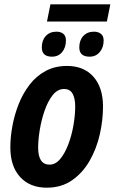

<svg xmlns="http://www.w3.org/2000/svg" viewBox="-20 -861 532 891"><path d="M198 -761 214 -841H492L476 -761ZM221 -598Q174 -598 174 -641Q174 -674 192.5 -694Q211 -714 242 -714Q262 -714 274 -704Q286 -694 286 -673Q286 -641 268.5 -619.5Q251 -598 221 -598ZM396 -598Q348 -598 348 -641Q348 -674 366.5 -694Q385 -714 416 -714Q436 -714 448.5 -704Q461 -694 461 -673Q461 -641 443 -619.5Q425 -598 396 -598ZM197 10Q119 10 73.5 -39.5Q28 -89 28 -177Q28 -224 37.5 -276Q47 -328 66.5 -377.5Q86 -427 117 -467.5Q148 -508 191.5 -531.5Q235 -555 291 -555Q369 -555 413.5 -505Q458 -455 458 -366Q458 -303 443 -237Q428 -171 396 -115Q364 -59 314.5 -24.5Q265 10 197 10ZM210 -97Q238 -97 260 -124Q282 -151 297.5 -192.5Q313 -234 321 -280.5Q329 -327 329 -367Q329 -404 317 -426Q305 -448 277 -448Q247 -448 224.5 -419.5Q202 -391 187 -347.5Q172 -304 164.5 -258Q157 -212 157 -176Q157 -97 210 -97Z"/></svg>

Font: Noto Sans Condensed
Style: Bold Italic
Weight: 700
Width: 3
Italic angle: -12°
Designer: Monotype Design Team
Foundry: Monotype Imaging Inc.
Version: Version 2.013; ttfautohint (v1.8.4.7-5d5b)